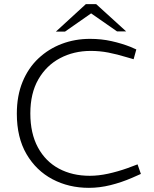

<svg xmlns="http://www.w3.org/2000/svg" viewBox="-20 -897 739 924"><path d="M408 7Q311 7 232.5 -34.5Q154 -76 107.5 -155.5Q61 -235 61 -350Q61 -436 88.5 -503Q116 -570 165 -616Q214 -662 277.5 -686Q341 -710 413 -710Q468 -710 517 -699Q566 -688 609 -671L636 -659L623 -612L592 -621Q543 -636 501.5 -644Q460 -652 417 -652Q335 -652 269 -617Q203 -582 164.5 -515Q126 -448 126 -351Q126 -255 162.5 -187.5Q199 -120 263.5 -85.5Q328 -51 412 -51Q454 -51 500 -61Q546 -71 594 -88L642 -106L658 -60L615 -41Q564 -19 511.5 -6Q459 7 408 7ZM249 -745 393 -877H443L429 -840L293 -745ZM543 -746 408 -840 393 -877H443L587 -746Z"/></svg>

Font: REM ExtraLight
Style: Regular
Weight: 250
Designer: Octavio Pardo
Foundry: Ashler Design
Version: Version 1.005;gftools[0.9.28]